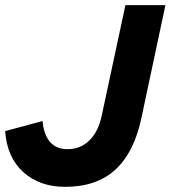

<svg xmlns="http://www.w3.org/2000/svg" viewBox="-37 -710 661 744"><path d="M215 14Q117 14 53.5 -43Q-10 -100 -17 -202L128 -241Q132 -190 156 -161Q180 -132 225 -132Q275 -132 309.5 -166Q344 -200 357 -261L449 -690H604L511 -253Q483 -120 410.5 -53Q338 14 215 14Z"/></svg>

Font: Radio Canada Big
Style: Bold Italic
Weight: 700
Italic angle: -12°
Designer: Étienne Aubert Bonn
Foundry: Coppers and Brasses
Version: Version 1.001